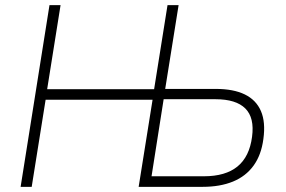

<svg xmlns="http://www.w3.org/2000/svg" viewBox="-20 -725 1108 745"><path d="M60 0 172 -705H215L163 -379H578L630 -705H673L621 -380H817Q886 -380 930 -358.5Q974 -337 992.5 -294Q1011 -251 1002 -186Q994 -124 964 -82.5Q934 -41 884 -20.5Q834 0 766 0H518L572 -338H157L103 0ZM568 -41H771Q855 -41 901.5 -79Q948 -117 958 -194Q968 -268 932 -304Q896 -340 816 -340H615Z"/></svg>

Font: Nunito Sans 10pt SemiCondensed ExtraLight
Style: Italic
Weight: 250
Width: 4
Italic angle: -9°
Designer: Vernon Adams
Foundry: Vernon Adams
Version: Version 3.101;gftools[0.9.27]